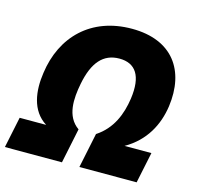

<svg xmlns="http://www.w3.org/2000/svg" viewBox="-135 -835 970 946"><g transform="rotate(15 349.5 -362.5)"><path d="M-30 0H261L298 -178C228 -227 235 -319 250 -397C272 -511 321 -567 403 -567C485 -567 525 -511 508 -391C496 -309 465 -229 387 -178L350 0H642L675 -158H538C638 -215 685 -306 699 -403C725 -591 632 -725 425 -725C216 -725 85 -592 59 -402C45 -308 57 -209 138 -158H3Z"/></g></svg>

Font: Noto Sans Black
Style: Italic
Weight: 900
Italic angle: -12°
Designer: Monotype Design Team
Foundry: Monotype Imaging Inc.
Version: Version 2.013